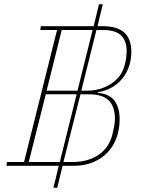

<svg xmlns="http://www.w3.org/2000/svg" viewBox="-20 -800 667 902"><path d="M256 -21H10L13 -39H93L248 -659H169L172 -677H420L445 -780H463L438 -677H462Q532 -677 564.5 -646.5Q597 -616 597 -557Q597 -519 585.5 -486.5Q574 -454 553 -429Q532 -404 503 -388Q474 -372 440 -367V-364Q496 -358 519 -325.5Q542 -293 542 -239Q542 -193 527.5 -153Q513 -113 485.5 -84Q458 -55 417.5 -38Q377 -21 325 -21H274L249 82H231ZM278 -39H323Q392 -39 442 -72Q492 -105 508 -168Q512 -185 516 -205Q520 -225 520 -243Q520 -297 492 -327Q464 -357 396 -357H358ZM362 -374H388Q449 -374 497.5 -403.5Q546 -433 563 -485Q569 -503 572 -523Q575 -543 575 -561Q575 -607 549.5 -633Q524 -659 463 -659H433ZM115 -39H261L340 -357H195ZM199 -374H344L415 -659H270Z"/></svg>

Font: IBM Plex Serif Thin
Style: Italic
Weight: 100
Italic angle: -14°
Designer: Mike Abbink, Paul van der Laan, Pieter van Rosmalen
Foundry: Bold Monday
Version: Version 3.001